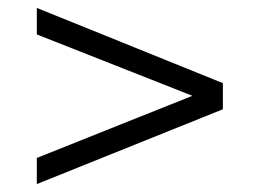

<svg xmlns="http://www.w3.org/2000/svg" viewBox="-20 -592 656 485"><path d="M73 -127V-193L466 -350L73 -505V-572L543 -382V-316Z"/></svg>

Font: Overpass Mono Light
Style: Regular
Weight: 300
Monospace: yes
Designer: Delve Withrington, Dave Bailey
Foundry: Delve Fonts LLC
Version: Version 4.000